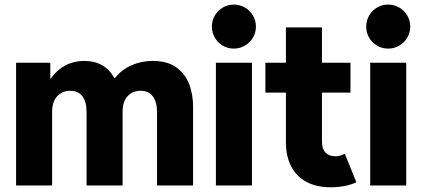

<svg xmlns="http://www.w3.org/2000/svg" viewBox="-20 -794 1810 822"><path d="M48.8 -525.4H195.3V-458H197.8Q224.1 -495.1 260.3 -514.2Q296.4 -533.2 340.8 -533.2Q384.8 -533.2 417.2 -514.6Q449.7 -496.1 469.2 -460H472.2Q500.5 -495.6 542.7 -514.4Q585 -533.2 633.8 -533.2Q698.7 -533.2 737.3 -503.7Q775.9 -474.1 791.5 -429.4Q807.1 -384.8 806.6 -335V0H652.3V-315.4Q651.9 -358.9 633.8 -382.1Q615.7 -405.3 582 -405.3Q547.4 -405.3 526.1 -382.1Q504.9 -358.9 504.9 -315.4V0H350.6V-315.4Q350.6 -358.9 332.5 -382.1Q314.5 -405.3 280.3 -405.3Q245.6 -405.3 224.4 -381.6Q203.1 -357.9 203.1 -314.5V0H48.8Z M904.3 -525.4H1058.6V0H904.3ZM887.2 -679.7Q887.2 -706.1 899.7 -727.5Q912.1 -749 933.6 -761.7Q955.1 -774.4 981 -774.4Q1006.8 -774.4 1028.6 -761.7Q1050.3 -749 1063 -727.5Q1075.7 -706.1 1075.7 -679.7Q1075.7 -654.3 1063 -632.8Q1050.3 -611.3 1028.6 -598.6Q1006.8 -585.9 981 -585.9Q955.1 -585.9 933.6 -598.6Q912.1 -611.3 899.7 -632.8Q887.2 -654.3 887.2 -679.7Z M1204.1 -184.6V-397.5H1116.2V-525.4H1204.1V-676.8H1358.4V-525.4H1480.5V-397.5H1358.4V-188.5Q1358.4 -156.2 1373.8 -140.6Q1389.2 -125 1415 -125Q1437 -125 1456.1 -135.7L1505.9 -13.7Q1484.4 -3.4 1455.3 2.2Q1426.3 7.8 1396.5 7.8Q1333 7.8 1290 -16.4Q1247.1 -40.5 1225.6 -83.7Q1204.1 -127 1204.1 -184.6Z M1564.9 -525.4H1719.2V0H1564.9ZM1547.9 -679.7Q1547.9 -706.1 1560.3 -727.5Q1572.8 -749 1594.2 -761.7Q1615.7 -774.4 1641.6 -774.4Q1667.5 -774.4 1689.2 -761.7Q1710.9 -749 1723.6 -727.5Q1736.3 -706.1 1736.3 -679.7Q1736.3 -654.3 1723.6 -632.8Q1710.9 -611.3 1689.2 -598.6Q1667.5 -585.9 1641.6 -585.9Q1615.7 -585.9 1594.2 -598.6Q1572.8 -611.3 1560.3 -632.8Q1547.9 -654.3 1547.9 -679.7Z"/></svg>

Font: Reddit Sans Fudge ExtraBold
Style: Regular
Weight: 800
Designer: Stephen Hutchings
Foundry: Reddit
Version: Version 1.011